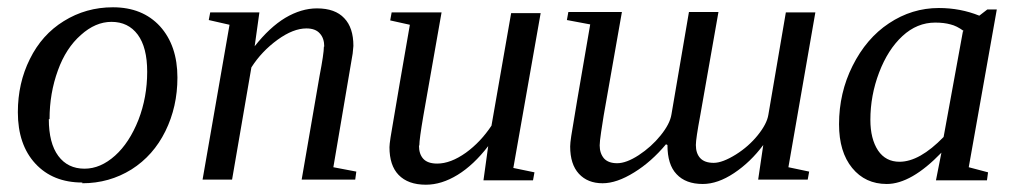

<svg xmlns="http://www.w3.org/2000/svg" viewBox="-20 -493 2794 527"><path d="M116 -166H114Q114 -100 140 -65Q166 -30 212 -30Q256 -30 296 -66Q335 -101 360 -164Q384 -226 384 -296Q384 -363 358 -398Q332 -433 286 -433Q242 -433 202 -397Q161 -361 139 -300Q116 -237 116 -166ZM206 10V8Q125 8 77 -44Q29 -96 29 -185Q29 -265 62 -331Q95 -398 155 -435Q216 -473 290 -473Q371 -473 419 -421Q467 -368 467 -280Q467 -200 434 -133Q401 -66 341 -28Q280 10 206 10Z M869 -365H870Q870 -388 858 -401Q846 -415 821 -415Q785 -415 742 -384Q698 -352 670 -308L617 0H536L610 -425L553 -438L557 -459H692L679 -366Q720 -418 763 -444Q807 -470 850 -470Q900 -470 925 -443Q950 -417 950 -367Q950 -364 948 -346Q947 -341 895 -34L958 -22L955 0H808L857 -284Q869 -346 869 -365Z M1131 -94 1130 -93Q1130 -70 1142 -57Q1154 -44 1180 -44Q1217 -44 1259 -74Q1299 -103 1329 -148L1383 -457H1464L1389 -32L1447 -20L1443 2H1307L1320 -92Q1280 -40 1236 -13Q1192 14 1149 14Q1100 14 1074 -13Q1049 -39 1049 -89Q1049 -96 1052 -116Q1053 -121 1058.5 -154.5Q1064 -188 1077.5 -266.5Q1091 -345 1105 -425L1051 -437L1055 -459H1192L1142 -175Q1131 -111 1131 -94Z M1812 -95 1808 -97Q1768 -49 1721 -20Q1673 10 1634 10Q1593 10 1569 -16Q1545 -42 1545 -91Q1545 -100 1548 -120Q1555 -166 1600 -426L1536 -438L1540 -460H1687L1637 -176Q1636 -171 1630 -131Q1626 -104 1626 -94Q1626 -72 1638 -58Q1650 -45 1674 -45Q1699 -45 1733 -67Q1768 -90 1793 -121Q1819 -153 1823 -179L1871 -460H1952L1902 -176Q1890 -112 1890 -95Q1890 -72 1902 -59Q1914 -46 1939 -46Q1963 -46 2000 -69Q2035 -91 2060 -122Q2085 -153 2089 -178L2137 -459H2218L2144 -34L2201 -22L2197 0H2061L2075 -95Q2040 -48 1995 -18Q1950 12 1909 12Q1862 12 1837 -15Q1812 -41 1812 -95Z M2639 -34 2692 -20 2689 2H2549L2564 -74Q2481 12 2414 12Q2355 12 2319 -32Q2283 -76 2283 -152Q2283 -238 2320 -312Q2358 -388 2420 -429Q2483 -471 2557 -471Q2616 -471 2668 -450L2690 -467H2716ZM2623 -407 2625 -408Q2606 -422 2589 -426Q2571 -431 2547 -431Q2497 -431 2457 -394Q2417 -357 2393 -294Q2369 -231 2369 -164Q2369 -112 2390 -80Q2411 -49 2449 -49Q2504 -49 2570 -117Z"/></svg>

Font: Libra Serif Modern
Style: Italic
Weight: 400
Italic angle: -12°
Designer: Stefan Peev, Context Ltd
Foundry: Stefan Peev, Context Ltd
Version: Version 1.000